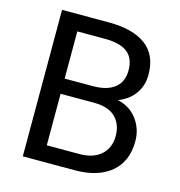

<svg xmlns="http://www.w3.org/2000/svg" viewBox="-106 -805 845 900"><g transform="rotate(15 317.0 -355.5)"><path d="M85 -710.9H313Q429.2 -710.9 492.2 -664.1Q555.2 -617.2 555.2 -521.5Q555.2 -469.2 527.3 -429.7Q499.5 -390.1 447.8 -370.1Q508.3 -356 542.2 -310.1Q576.2 -264.2 576.2 -204.6Q576.2 -106 512.5 -53Q448.7 0 337.4 0H85ZM180.2 -329.1V-79.1H337.4Q405.3 -79.1 443.1 -112.8Q481 -146.5 481 -204.1Q481 -261.7 446.5 -295.4Q412.1 -329.1 342.8 -329.1ZM180.2 -402.8H316.9Q385.7 -402.8 422.6 -432.1Q459.5 -461.4 459.5 -517.1Q459.5 -576.2 423.6 -604Q387.7 -631.8 313 -631.8H180.2Z"/></g></svg>

Font: Bert Sans Medium
Style: Regular
Weight: 500
Designer: Christian Robertson, Adam Twardoch, & Cristiano Sobral
Foundry: Google
Version: Version 12.135;January 10, 2020;FontCreator 12.0.0.2547 64-b